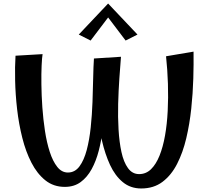

<svg xmlns="http://www.w3.org/2000/svg" viewBox="-20 -1052 1183 1089"><path d="M781 17Q720.2 17 676.5 -19Q632.8 -55 604.2 -116.5Q575.8 -178 558.1 -255Q540.5 -332 531.8 -414.9Q523 -497.8 518.9 -576.9Q514.8 -656 512.8 -720.2L666.2 -730Q661.8 -676.8 657 -607.4Q652.2 -538 650.2 -463.1Q648.2 -388.2 652.4 -317.4Q656.5 -246.5 668.9 -189.5Q681.2 -132.5 705.9 -98.5Q730.5 -64.5 769.2 -64.5Q808 -64.5 836.5 -92.2Q865 -120 884.8 -169.1Q904.5 -218.2 916 -283.1Q927.5 -348 931.2 -422.9Q935 -497.8 932.5 -576.8Q930 -655.8 921.8 -732.8L1077.8 -759.2Q1078.8 -690.2 1076.4 -606.8Q1074 -523.2 1064.8 -435.9Q1055.5 -348.5 1036.5 -267.8Q1017.5 -187 984.5 -122.5Q951.5 -58 901.6 -20.5Q851.8 17 781 17ZM347.5 8Q284 8 237.4 -29.1Q190.8 -66.2 158.5 -128.9Q126.2 -191.5 106.5 -270Q86.8 -348.5 77.1 -432.1Q67.5 -515.8 65.8 -594.9Q64 -674 68 -736L221.5 -745Q218.2 -726 216.1 -680.2Q214 -634.5 214.8 -573Q215.5 -511.5 220.2 -443.4Q225 -375.2 235 -309.6Q245 -244 262.2 -190.6Q279.5 -137.2 304.8 -105.4Q330 -73.5 365.2 -73.5Q405 -73.5 430.8 -108.4Q456.5 -143.2 471.9 -201.2Q487.2 -259.2 494.6 -329.9Q502 -400.5 504.6 -473.4Q507.2 -546.2 508.5 -610.8Q509.8 -675.2 512.8 -720.2L576.8 -548.5Q575.8 -499.5 573 -439.6Q570.2 -379.8 562.6 -317.2Q555 -254.8 540 -196.8Q525 -138.8 499.9 -92.8Q474.8 -46.8 437.6 -19.4Q400.5 8 347.5 8ZM494 -822 426.8 -856 593.2 -1032 605.8 -969.5ZM692.5 -822 580.8 -969.5 593.2 -1032 759.8 -856Z"/></svg>

Font: Marhey Light
Style: Regular
Weight: 300
Designer: Nur Syamsi & Bustanul Arifin
Foundry: Namelatype
Version: Version 1.000